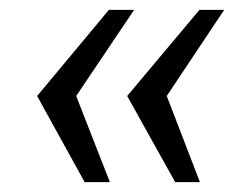

<svg xmlns="http://www.w3.org/2000/svg" viewBox="-20 -531 498 388"><path d="M200 -511H251L134 -337L202 -163H151L55 -337ZM383 -511H433L317 -337L384 -163H334L237 -337Z"/></svg>

Font: Chivo
Style: Italic
Weight: 400
Italic angle: -8.05°
Designer: Hector Gatti
Foundry: Omnibus-Type
Version: Version 1.007